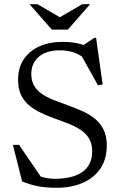

<svg xmlns="http://www.w3.org/2000/svg" viewBox="-20 -878 574 908"><path d="M437.5 -638.5 365 -658 426 -699H434.5L465.5 -478.5L443.5 -474.5L357 -629L374.5 -606Q348.5 -624.5 321.8 -632.2Q295 -640 263.5 -640Q199 -640 163.5 -609.5Q128 -579 128 -528.5Q128 -495 141.8 -472Q155.5 -449 179.5 -433Q203.5 -417 234 -405Q264.5 -393 298 -381Q331.5 -369 364.5 -354.8Q397.5 -340.5 424.8 -319.8Q452 -299 468.5 -267.5Q485 -236 485 -190Q485 -125.5 454.8 -81Q424.5 -36.5 371.2 -13.2Q318 10 248 10Q200 10 162.5 3.2Q125 -3.5 84.5 -20L41 -193H70L188 -20.5L105 -73Q144 -52 174.8 -42.2Q205.5 -32.5 240.5 -32.5Q295.5 -32.5 334.8 -46.8Q374 -61 395 -90Q416 -119 416 -163Q416 -201.5 398.8 -227Q381.5 -252.5 353 -269.2Q324.5 -286 290.8 -298.2Q257 -310.5 224 -323Q191 -335.5 162.2 -350.2Q133.5 -365 111.8 -385Q90 -405 77.8 -433.2Q65.5 -461.5 65.5 -501Q65.5 -556 91.2 -596Q117 -636 164.8 -658Q212.5 -680 277.5 -680Q322 -680 360.2 -670Q398.5 -660 437.5 -638.5ZM269 -793H257L368.5 -858H406L301 -738H225L120 -858H157.5Z"/></svg>

Font: Newsreader Text
Style: Regular
Weight: 400
Designer: Hugues Gentile
Foundry: Production Type
Version: Version 1.001